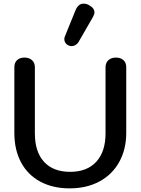

<svg xmlns="http://www.w3.org/2000/svg" viewBox="-20 -1027 774 1057"><path d="M59 -296V-657Q59 -682 74 -696Q89 -710 115 -710Q141 -710 156.5 -695.5Q172 -681 172 -657V-293Q172 -191 222.5 -136Q273 -81 366 -81Q459 -81 510 -136.5Q561 -192 561 -293V-657Q561 -681 576.5 -695.5Q592 -710 618 -710Q644 -710 659.5 -696Q675 -682 675 -657V-296Q675 -205 636.5 -135.5Q598 -66 527.5 -28Q457 10 363 10Q271 10 202 -27Q133 -64 96 -133Q59 -202 59 -296ZM334 -811Q334 -819 337 -826L396 -971Q411 -1007 440 -1007Q454 -1007 468 -1000Q500 -983 500 -959Q500 -948 492 -934L412 -795Q406 -785 395.5 -779Q385 -773 374 -773Q365 -773 355 -778Q345 -783 339.5 -792Q334 -801 334 -811Z"/></svg>

Font: Kodchasan SemiBold
Style: Regular
Weight: 600
Version: Version 1.000; ttfautohint (v1.6)